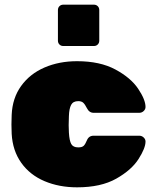

<svg xmlns="http://www.w3.org/2000/svg" viewBox="-20 -792 662 822"><path d="M315 -161Q331 -161 338 -167.5Q345 -174 352 -191Q360 -211 381 -211H576Q587 -211 595 -203.5Q603 -196 603 -186Q603 -158 573 -111Q543 -64 477.5 -27Q412 10 310 10Q233 10 170.5 -16.5Q108 -43 71 -95Q34 -147 30 -219L29 -259L30 -300Q33 -372 70.5 -424Q108 -476 170.5 -503Q233 -530 310 -530Q408 -530 474 -494.5Q540 -459 571.5 -412Q603 -365 603 -334Q603 -324 595 -316.5Q587 -309 576 -309H381Q362 -309 352 -329Q344 -345 336.5 -352Q329 -359 315 -359Q293 -359 284.5 -343Q276 -327 275 -295L274 -256L275 -224Q277 -190 285 -175.5Q293 -161 315 -161ZM405 -749V-618Q405 -608 398.5 -601.5Q392 -595 382 -595H251Q241 -595 234.5 -601.5Q228 -608 228 -618V-749Q228 -759 234.5 -765.5Q241 -772 251 -772H382Q392 -772 398.5 -765.5Q405 -759 405 -749Z"/></svg>

Font: Rubik
Style: Regular
Weight: 900
Designer: Hubert & Fischer
Foundry: Hubert & Fischer
Version: Version 1.100